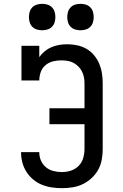

<svg xmlns="http://www.w3.org/2000/svg" viewBox="-20 -974 640 1002"><path d="M303 8Q276 8 249.5 4Q223 0 198.5 -10Q174 -20 153.5 -37Q133 -54 118.5 -76.5Q104 -99 97 -125Q90 -151 90 -177Q90 -178 90 -178.5Q90 -179 90 -180H185Q185 -179 185 -179Q185 -179 185 -178Q185 -156 194 -135.5Q203 -115 220 -101Q237 -87 259 -81.5Q281 -76 303 -76Q327 -76 350 -83.5Q373 -91 390 -108Q407 -125 414 -148.5Q421 -172 421 -196V-326H238V-409H421V-539Q421 -555 418 -571Q415 -587 407.5 -601.5Q400 -616 388.5 -627.5Q377 -639 362.5 -646.5Q348 -654 332 -656.5Q316 -659 299 -659Q277 -659 255.5 -653.5Q234 -648 217 -633.5Q200 -619 192.5 -597.5Q185 -576 185 -554H92V-735H185V-676Q197 -693 213.5 -706.5Q230 -720 249 -728Q268 -736 289 -739.5Q310 -743 331 -743Q357 -743 383 -737.5Q409 -732 431.5 -719Q454 -706 471 -685.5Q488 -665 498 -641Q508 -617 512 -591Q516 -565 516 -539V-196Q516 -168 511 -140.5Q506 -113 492.5 -88.5Q479 -64 458 -44.5Q437 -25 412 -13Q387 -1 359 3.5Q331 8 303 8ZM400 -816Q386 -816 372.5 -820Q359 -824 349 -834Q339 -844 335 -857.5Q331 -871 331 -885Q331 -899 335 -912.5Q339 -926 349 -936Q359 -946 372.5 -950Q386 -954 400 -954Q414 -954 427.5 -950Q441 -946 451 -936Q461 -926 465 -912.5Q469 -899 469 -885Q469 -871 465 -857.5Q461 -844 451 -834Q441 -824 427.5 -820Q414 -816 400 -816ZM200 -816Q186 -816 172.5 -820Q159 -824 149 -834Q139 -844 135 -857.5Q131 -871 131 -885Q131 -899 135 -912.5Q139 -926 149 -936Q159 -946 172.5 -950Q186 -954 200 -954Q214 -954 227.5 -950Q241 -946 251 -936Q261 -926 265 -912.5Q269 -899 269 -885Q269 -871 265 -857.5Q261 -844 251 -834Q241 -824 227.5 -820Q214 -816 200 -816Z"/></svg>

Font: Iosevka Curly Slab MdEx
Style: Regular
Weight: 500
Width: 7
Monospace: yes
Designer: Belleve Invis
Foundry: Belleve Invis
Version: Version 11.1.0; ttfautohint (v1.8.3)